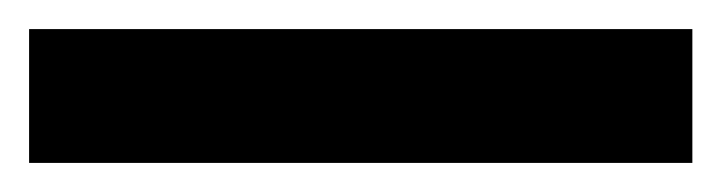

<svg xmlns="http://www.w3.org/2000/svg" viewBox="-22 58 496 132"><path d="M454 170H-2V78H454Z"/></svg>

Font: Noto Sans Hebrew ExtraBold
Style: Regular
Weight: 800
Designer: Monotype Design Team
Foundry: Monotype Imaging Inc.
Version: Version 2.003